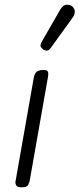

<svg xmlns="http://www.w3.org/2000/svg" viewBox="-20 -799 339 819"><path d="M71.5 0Q53 0 48.8 -8.5Q44.5 -17 46 -24L124 -467Q126 -479 130.8 -486.5Q135.5 -494 144 -497.2Q152.5 -500.5 166 -500.5Q180.5 -500.5 184 -493.8Q187.5 -487 184.5 -470L106.5 -27Q105.5 -21.5 100.5 -10.8Q95.5 0 71.5 0ZM166 -587Q158 -592 154 -599.5Q150 -607 159 -622.5L236 -756.5Q248.5 -778 263.8 -778.8Q279 -779.5 288 -772Q299.5 -761.5 299 -748.8Q298.5 -736 290 -724L197.5 -596Q188.5 -583.5 180.8 -583.2Q173 -583 166 -587Z"/></svg>

Font: Edu VIC WA NT Hand
Style: Regular
Weight: 400
Designer: Tina and Corey Anderson, Eben Sorkin, Mirko Velimirovic
Foundry: Google for Education
Version: Version 1.000